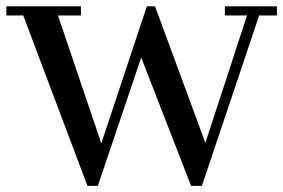

<svg xmlns="http://www.w3.org/2000/svg" viewBox="-37 -587 907 615"><path d="M37.5 -537.5H-16.7V-566.7H222.2V-537.5H148.6L287.5 -127.8L433.3 -566.7H459.7L620.8 -129.2L754.2 -537.5H683.3V-566.7H850V-537.5H793.1L609.7 8.3H575L415.3 -402.8L276.4 8.3H243.1Z"/></svg>

Font: Sree Krushnadevaraya
Style: Regular
Weight: 400
Designer: Purushoth Kumar Guthula
Foundry: Andhrapradesh Society for Knowledge Networks
Version: Version 1.0.5; ttfautohint (v1.2.42-39fb)